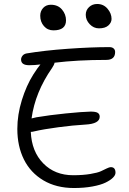

<svg xmlns="http://www.w3.org/2000/svg" viewBox="-20 -967 653 974"><path d="M481.9 -823.2Q455.1 -823.2 435.1 -844.2Q415 -865.2 415 -892.1Q415 -915 431.6 -930.9Q448.2 -946.8 473.1 -946.8Q504.9 -946.8 525.4 -922.9Q545.9 -898.9 545.9 -871.1Q545.9 -852.5 529.8 -837.9Q513.7 -823.2 481.9 -823.2ZM251 -813Q221.7 -813 202.9 -834.5Q184.1 -856 184.1 -887.2Q184.1 -910.6 199 -926.8Q213.9 -942.9 237.8 -942.9Q273.9 -942.9 294.4 -918.7Q314.9 -894.5 314.9 -863.8Q314.9 -813 251 -813ZM154.8 -300.8Q144.5 -297.9 136.2 -297.9Q140.6 -198.2 199.5 -138.2Q258.3 -78.1 351.1 -78.1Q400.9 -78.1 438.5 -84.5Q476.1 -90.8 492.4 -98.6Q508.8 -106.4 522 -112.8Q535.2 -119.1 542 -119.1Q565.9 -119.1 565.9 -90.8Q565.9 -78.6 553 -65.7Q540 -52.7 515.6 -40.8Q491.2 -28.8 449 -21Q406.7 -13.2 355 -13.2Q265.6 -13.2 200.2 -52Q134.8 -90.8 101.3 -158.2Q67.9 -225.6 67.9 -313Q67.9 -384.8 90.8 -459Q113.8 -533.2 148.9 -588.9Q172.4 -625.5 185.1 -640.1Q157.2 -636.2 127.9 -636.2Q86.9 -636.2 86.9 -665Q86.9 -674.8 93.8 -683.8Q100.6 -692.9 113.8 -695.8Q204.1 -710.9 323.5 -719.5Q442.9 -728 535.2 -728Q548.8 -728 556.4 -721.2Q564 -714.4 564 -703.1Q564 -663.1 519 -663.1Q375 -663.1 256.8 -648.9Q255.4 -638.7 244.1 -622.1Q158.2 -499 140.1 -366.2Q145.5 -367.7 165 -372.1Q231.4 -383.3 314 -391.6Q396.5 -399.9 439.9 -400.9Q465.8 -400.9 475.8 -394.5Q485.8 -388.2 485.8 -375Q485.8 -338.9 413.1 -335Q351.1 -331.5 275.9 -321.5Q200.7 -311.5 154.8 -300.8Z"/></svg>

Font: Shantell Sans Bouncy
Style: Regular
Weight: 300
Designer: Stephen Nixon, Anya Danilova, Shantell Martin
Foundry: Arrow Type
Version: Version 1.006;[9816181b4]